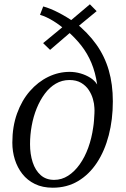

<svg xmlns="http://www.w3.org/2000/svg" viewBox="-20 -865 586 895"><path d="M226 10Q178.5 10 143 -7.2Q107.5 -24.5 84.2 -54.2Q61 -84 49.2 -121.5Q37.5 -159 37.5 -200Q37.5 -275 59.5 -336Q81.5 -397 119.2 -440.2Q157 -483.5 205 -506.8Q253 -530 304.5 -530Q330 -530 355.2 -522.8Q380.5 -515.5 401 -502.5Q421.5 -489.5 433 -471Q424.5 -528 406 -572Q387.5 -616 358.8 -652.8Q330 -689.5 290.5 -723.5L327.5 -730.5L213.5 -632.5L181 -664L292.5 -756L287.5 -722.5Q262 -746.5 229.2 -766.8Q196.5 -787 166.5 -796L181.5 -835Q214.5 -826 253.5 -805.8Q292.5 -785.5 326.5 -761.5L298.5 -760L399 -845L430.5 -813L328 -728.5L329.5 -761Q389.5 -713 428.8 -658Q468 -603 487 -537.5Q506 -472 506 -392.5Q506 -308 487 -234.8Q468 -161.5 431.8 -106.5Q395.5 -51.5 343.8 -20.8Q292 10 226 10ZM232.5 -26.5Q267.5 -26.5 297.5 -45.8Q327.5 -65 351.5 -98.8Q375.5 -132.5 391.5 -176.8Q407.5 -221 414.5 -271.5Q417 -286.5 418.2 -303.5Q419.5 -320.5 420.2 -336.2Q421 -352 420 -363Q419.5 -381 413.2 -403.2Q407 -425.5 393.5 -445.8Q380 -466 358 -479Q336 -492 303.5 -492Q269 -492 240 -475Q211 -458 188.8 -428Q166.5 -398 151 -359.8Q135.5 -321.5 127.8 -278.8Q120 -236 120 -193Q120 -147 132.2 -109Q144.5 -71 169.5 -48.8Q194.5 -26.5 232.5 -26.5Z"/></svg>

Font: Merriweather 60pt Light
Style: Italic
Weight: 300
Italic angle: -7.8°
Version: Version 2.101